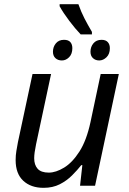

<svg xmlns="http://www.w3.org/2000/svg" viewBox="-20 -891 619 921"><path d="M189 10Q128 10 91.5 -24Q55 -58 55 -123Q55 -146 58.5 -166.5Q62 -187 66 -209L136 -536H225L153 -199Q144 -156 144 -132Q144 -100 160.5 -81.5Q177 -63 214 -63Q248 -63 287.5 -87Q327 -111 361 -164Q395 -217 414 -305L463 -536H550L436 0H364L375 -99H370Q351 -75 325.5 -49.5Q300 -24 266.5 -7Q233 10 189 10ZM367 -726Q341 -753 312 -791.5Q283 -830 266 -861V-871H356Q369 -834 385 -803Q401 -772 421 -738V-726ZM277 -601Q258 -601 246 -612Q234 -623 234 -643Q234 -666 248 -683Q262 -700 287 -700Q308 -700 317.5 -689Q327 -678 327 -660Q327 -632 311.5 -616.5Q296 -601 277 -601ZM456 -601Q438 -601 426 -612Q414 -623 414 -643Q414 -666 428 -683Q442 -700 467 -700Q487 -700 497 -689Q507 -678 507 -660Q507 -632 491 -616.5Q475 -601 456 -601Z"/></svg>

Font: Noto IKEA Latin
Style: Italic
Weight: 400
Italic angle: -12°
Designer: Monotype Design Team
Foundry: Monotype Imaging Inc.
Version: Version 1.0